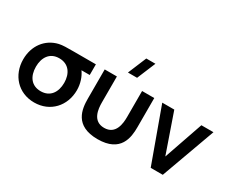

<svg xmlns="http://www.w3.org/2000/svg" viewBox="-111 -1226 2028 1666"><g transform="rotate(30 903.0 -393.0)"><path d="M308.5 15C469 15 578 -106 578 -263C578 -328.5 557 -388.5 525.5 -433H608V-540H382C321.5 -540 275 -540 240.5 -532C118 -503 40 -398 40 -263C40 -106.5 147.5 15 308.5 15ZM167.5 -263C167.5 -353 212 -427.5 308.5 -427C402.5 -427 450.5 -356 450.5 -263C450.5 -168.5 403 -98 308.5 -98C216.5 -98 167.5 -165 167.5 -263Z M696.5 -247C696.5 -146 712.5 15.5 944.5 15.5C1176.5 15.5 1193 -146 1193 -247V-540H1071V-280C1071 -213.5 1060 -98 944.5 -98C829.5 -98 818.5 -213.5 818.5 -280V-540H696.5ZM884.5 -617.5H976L1053 -802.5H961.5Z M1469 0H1590L1786 -540H1665L1529.5 -148.5L1393.5 -540H1273Z"/></g></svg>

Font: Manrope
Style: Bold
Weight: 700
Designer: Mikhail Sharanda
Foundry: Mikhail Sharanda
Version: Version 4.505;FEAKit 1.0